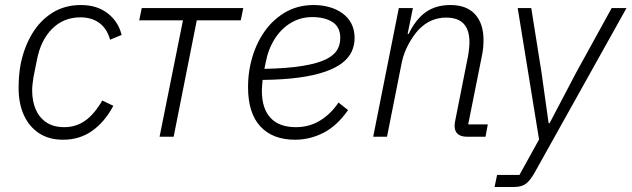

<svg xmlns="http://www.w3.org/2000/svg" viewBox="-20 -544 2513 764"><path d="M231 12Q174 12 134.5 -14.5Q95 -41 74.5 -87Q54 -133 54 -194Q54 -219 56 -242.5Q58 -266 62 -288Q76 -357 108 -410Q140 -463 189 -493.5Q238 -524 302 -524Q366 -524 408.5 -491Q451 -458 464 -405L418 -386Q406 -430 375.5 -452.5Q345 -475 300 -475Q233 -475 187.5 -429.5Q142 -384 127 -306L113 -236Q111 -222 109.5 -209.5Q108 -197 108 -184Q108 -142 122 -109Q136 -76 164.5 -57Q193 -38 236 -38Q282 -38 318.5 -63.5Q355 -89 387 -144L431 -123Q397 -59 347 -23.5Q297 12 231 12Z M615 0 708 -463H534L544 -512H948L938 -463H763L671 0Z M1154 12Q1065 12 1016 -41Q967 -94 967 -197Q967 -219 969 -240Q971 -261 975 -280Q989 -350 1023.5 -405Q1058 -460 1110 -492Q1162 -524 1228 -524Q1262 -524 1291.5 -515.5Q1321 -507 1343.5 -490.5Q1366 -474 1378.5 -449.5Q1391 -425 1391 -392Q1391 -364 1379.5 -339Q1368 -314 1342.5 -294Q1317 -274 1274.5 -259Q1232 -244 1170.5 -235.5Q1109 -227 1025 -226Q1024 -217 1023 -204Q1022 -191 1022 -183Q1022 -112 1056.5 -75Q1091 -38 1157 -38Q1211 -38 1254 -64.5Q1297 -91 1327 -136L1365 -106Q1321 -43 1267 -15.5Q1213 12 1154 12ZM1222 -476Q1176 -476 1137.5 -453Q1099 -430 1073 -389Q1047 -348 1037 -294L1032 -270Q1126 -272 1185.5 -282Q1245 -292 1277 -308Q1309 -324 1321.5 -345Q1334 -366 1334 -393Q1334 -436 1303.5 -456Q1273 -476 1222 -476Z M1520 0H1465L1567 -512H1623L1602 -409H1606Q1634 -467 1674 -495.5Q1714 -524 1772 -524Q1837 -524 1870.5 -487Q1904 -450 1904 -385Q1904 -371 1902.5 -354Q1901 -337 1897 -319L1843 -49H1921L1912 0H1837Q1815 0 1802 -10.5Q1789 -21 1789 -43Q1789 -48 1789.5 -52Q1790 -56 1791 -62L1842 -319Q1845 -335 1846.5 -350.5Q1848 -366 1848 -376Q1848 -425 1825 -449.5Q1802 -474 1755 -474Q1725 -474 1697.5 -462.5Q1670 -451 1645 -425Q1624 -402 1605.5 -368Q1587 -334 1579 -297Z M2272 -254 2414 -512H2473L2109 140Q2091 173 2073.5 186.5Q2056 200 2026 200H1948L1958 152H2047L2125 11L2040 -512H2094L2135 -254L2163 -54H2167Z"/></svg>

Font: IBM Plex Sans Light
Style: Italic
Weight: 300
Italic angle: -11.31°
Designer: Mike Abbink, Paul van der Laan, Pieter van Rosmalen
Foundry: Bold Monday
Version: Version 3.201